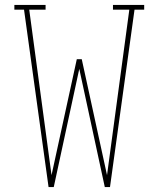

<svg xmlns="http://www.w3.org/2000/svg" viewBox="-20 -755 640 775"><path d="M176 0 77 -716H38V-735H164V-716H98L188 -48L290 -516H310L412 -48L502 -716H436V-735H562V-716H523L424 0H403L300 -477L197 0Z"/></svg>

Font: Iosevka HT Thin Extended
Style: Regular
Weight: 100
Width: 7
Monospace: yes
Designer: Belleve Invis
Foundry: Belleve Invis
Version: Version 32.3.0; ttfautohint (v1.8.4)